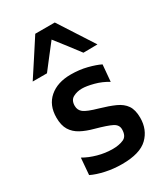

<svg xmlns="http://www.w3.org/2000/svg" viewBox="-194 -865 846 967"><g transform="rotate(-30 229.5 -382.0)"><path d="M224.5 11.5Q175.5 11.5 129.5 1.5Q83.5 -8.5 52 -24L60 -121Q93.5 -101.5 136 -89.8Q178.5 -78 222 -78Q258 -78 284.5 -89.5Q311 -101 311 -141Q311 -167 284.8 -180.5Q258.5 -194 191 -212.5Q149.5 -223.5 118.8 -240Q88 -256.5 71 -284Q54 -311.5 54 -356.5Q54 -428.5 100.5 -468.8Q147 -509 225 -509Q274.5 -509 318.5 -497.8Q362.5 -486.5 389.5 -473L381 -376Q346 -398 305 -408.8Q264 -419.5 238.5 -419.5Q209 -419.5 186.2 -407Q163.5 -394.5 163.5 -362Q163.5 -336.5 182.8 -321.8Q202 -307 262.5 -290Q313 -275.5 348.2 -259.8Q383.5 -244 401.5 -217.8Q419.5 -191.5 419.5 -145.5Q419.5 -76.5 374 -32.5Q328.5 11.5 224.5 11.5ZM335.5 -572Q309 -606.5 283 -641Q256.5 -675 229.5 -709.5Q203 -675.5 177 -642Q151 -608 124.5 -574H41.5Q74 -623.5 107 -674.2Q140 -725 173 -776H286.5Q319.5 -725 352.2 -674.2Q385 -623.5 417.5 -573Z"/></g></svg>

Font: Heraclito Medium
Style: Regular
Weight: 500
Designer: Kostas Bartsokas (font) & Cristiano Sobral (main changes)
Foundry: Kostas Bartsokas (font) & Cristiano Sobral (main changes)
Version: Version 1.00;July 8, 2020;FontCreator 13.0.0.2655 64-bit